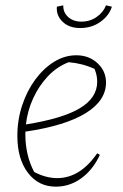

<svg xmlns="http://www.w3.org/2000/svg" viewBox="-20 -692 459 719"><path d="M189 7Q124 7 84.5 -45Q45 -97 45 -183Q45 -243 63 -297.5Q81 -352 112 -394Q143 -436 182.5 -460.5Q222 -485 266 -485Q313 -485 345 -455.5Q377 -426 377 -383Q377 -315 300.5 -268Q224 -221 75 -199Q75 -193 75 -187Q75 -151 83 -115.5Q91 -80 108 -48Q152 -25 194 -25Q280 -25 344 -118L354 -112Q328 -56 284.5 -24.5Q241 7 189 7ZM344 -386Q344 -410 334 -434Q288 -455 237 -459Q193 -442 159.5 -406.5Q126 -371 104.5 -324.5Q83 -278 77 -226Q215 -248 279.5 -287Q344 -326 344 -386ZM280 -587Q239 -587 214.5 -610.5Q190 -634 193 -667L217 -672Q216 -646 235 -628.5Q254 -611 285 -611Q317 -611 342 -628.5Q367 -646 377 -672L399 -667Q389 -634 356.5 -610.5Q324 -587 280 -587Z"/></svg>

Font: Piazzolla Thin
Style: Italic
Weight: 100
Italic angle: -11.3°
Designer: Juan Pablo del Peral
Foundry: Huerta Tipografica
Version: Version 1.330